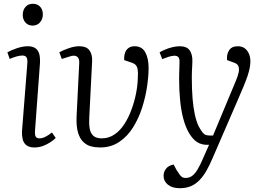

<svg xmlns="http://www.w3.org/2000/svg" viewBox="-20 -764 1381 1013"><path d="M124 -427Q126 -450 120.5 -460.5Q115 -471 98 -471Q85 -471 68.5 -466.5Q52 -462 31 -453L19 -488Q38 -499 69 -509.5Q100 -520 127 -520Q154 -520 169 -508Q184 -496 188.5 -473.5Q193 -451 190 -419L165 -78Q163 -54 168 -44Q173 -34 188 -34Q202 -34 218 -41.5Q234 -49 254 -65L274 -36Q263 -25 245.5 -13.5Q228 -2 207 6Q186 14 161 14Q134 14 119 2Q104 -10 99.5 -30Q95 -50 96 -71ZM100 -685Q100 -711 114.5 -727.5Q129 -744 153 -744Q169 -744 181 -737Q193 -730 199.5 -717.5Q206 -705 206 -688Q206 -664 191.5 -646.5Q177 -629 152 -629Q129 -629 114.5 -645Q100 -661 100 -685Z M690 -520Q729 -520 746.5 -488Q764 -456 764 -406Q764 -363 756 -308Q748 -253 730 -196.5Q712 -140 682.5 -92.5Q653 -45 609.5 -15.5Q566 14 508 14Q483 14 460 8Q437 2 419 -15.5Q401 -33 391.5 -65Q382 -97 384 -149L398 -431Q399 -450 392 -459.5Q385 -469 372.5 -470Q360 -471 341 -464L306 -453L293 -488Q310 -498 341 -509Q372 -520 398 -520Q437 -520 452.5 -497.5Q468 -475 466 -440L451 -145Q449 -112 453 -87Q457 -62 472 -48Q487 -34 517 -34Q554 -34 584 -54.5Q614 -75 636 -109Q658 -143 673.5 -185Q689 -227 697.5 -269.5Q706 -312 707 -350Q709 -380 706.5 -396.5Q704 -413 695.5 -421.5Q687 -430 670 -435L635 -447Q634 -466 639 -483Q644 -500 657 -510Q670 -520 690 -520Z M1100 74Q1085 109 1069 137Q1053 165 1033 186Q1013 207 987.5 218Q962 229 929 229Q889 229 866 210.5Q843 192 843 164Q843 142 856.5 125.5Q870 109 896 104L911 132Q921 148 928 157.5Q935 167 942 171Q949 175 959 175Q978 175 993 164.5Q1008 154 1023 129Q1038 104 1056 61L1083 0H1071Q1043 0 1020.5 -14Q998 -28 978 -61Q960 -91 948 -134.5Q936 -178 930.5 -232.5Q925 -287 925 -350Q925 -363 925.5 -378.5Q926 -394 926.5 -409Q927 -424 927 -435Q928 -454 921.5 -462Q915 -470 901 -470Q887 -470 868.5 -464Q850 -458 836 -452L822 -488Q834 -495 851.5 -502.5Q869 -510 889.5 -515Q910 -520 928 -520Q966 -520 981 -498Q996 -476 995 -440Q995 -428 994 -414.5Q993 -401 992.5 -386Q992 -371 992 -354Q992 -292 996 -244Q1000 -196 1008 -159.5Q1016 -123 1028 -98Q1040 -76 1048.5 -65.5Q1057 -55 1066 -52Q1075 -49 1087 -49H1104L1225 -339Q1236 -365 1239.5 -384Q1243 -403 1237.5 -415.5Q1232 -428 1213 -434L1178 -447Q1175 -478 1189 -499Q1203 -520 1234 -520Q1257 -520 1271.5 -509Q1286 -498 1293.5 -480Q1301 -462 1301 -441Q1301 -424 1297.5 -405.5Q1294 -387 1286 -363Q1278 -339 1264 -305.5Q1250 -272 1230 -226Z"/></svg>

Font: Literata 24pt Light
Style: Italic
Weight: 300
Italic angle: -2°
Designer: Latin by Veronika Burian and Jose Scaglione. Greek by Irene Vlachou. Cyrillic by Vera Evstafieva
Foundry: TypeTogether
Version: Version 3.103;gftools[0.9.29]